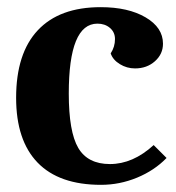

<svg xmlns="http://www.w3.org/2000/svg" viewBox="-20 -509 490 536"><path d="M25 -236Q25 -360 85.5 -424.5Q146 -489 261 -489Q338 -489 386.5 -460.5Q435 -432 435 -387Q435 -358 412.5 -338Q390 -318 357 -318Q334 -318 314.5 -330Q295 -342 289 -360Q301 -378 301 -400Q301 -419 287 -431Q273 -443 252 -443Q172 -443 172 -248Q172 -141 198.5 -96Q225 -51 287 -51Q351 -51 409 -104L445 -68Q411 -33 362.5 -13Q314 7 262 7Q145 7 85 -55Q25 -117 25 -236Z"/></svg>

Font: Caladea
Style: Bold
Weight: 700
Designer: Carolina Giovagnoli and Andres Torresi
Foundry: Carolina Giovagnoli & Andres Torresi
Version: Version 1.001